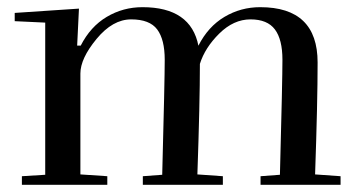

<svg xmlns="http://www.w3.org/2000/svg" viewBox="-20 -515 991 535"><path d="M705 -495Q865 -495 865 -341Q865 -230 858 -29L929 -24V0H706V-24L760 -28Q767 -292 767 -348.5Q767 -405 746 -433Q725 -461 678 -461Q631 -461 591 -421.5Q551 -382 537 -337Q537 -229 530 -29L601 -24V0H378V-24L432 -28Q439 -292 439 -348.5Q439 -405 418 -433Q397 -461 345.5 -461Q294 -461 249 -406.5Q204 -352 204 -310V-29L279 -24V0H41V-24L106 -28V-452L21 -456V-479L200 -491L195 -388H205Q232 -441 277.5 -468Q323 -495 377 -495Q512 -495 533 -387V-388Q560 -441 605.5 -468Q651 -495 705 -495Z"/></svg>

Font: Rufina
Style: Regular
Weight: 400
Designer: Martin Sommaruga
Foundry: Martin Sommaruga
Version: Version 1.001